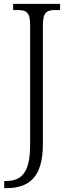

<svg xmlns="http://www.w3.org/2000/svg" viewBox="-20 -734 364 994"><path d="M2 240H13C130 240 202 184 202 12V-603C202 -672 223 -682 267 -682H291V-714H48V-682H71C115 -682 136 -672 136 -605V13C136 154 97 203 10 203H2Z"/></svg>

Font: Noto Serif Bengali SemiCondensed Light
Style: Regular
Weight: 300
Width: 4
Designer: Juan Bruce, Universal Thirst, Indian Type Foundry and the Monotype Design Team.
Foundry: Monotype Imaging Inc.
Version: Version 2.003